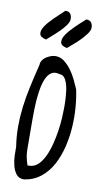

<svg xmlns="http://www.w3.org/2000/svg" viewBox="-86 -793 440 833"><g transform="rotate(10 133.5 -376.0)"><path d="M24.4 -133.8Q17.6 -178.7 17.6 -221.2Q17.6 -263.7 22.9 -307.6Q28.3 -351.6 38.6 -398.9Q48.8 -446.3 62.5 -501Q62.5 -511.7 68.4 -521Q74.2 -530.3 84 -536.6Q93.8 -543 104.5 -546.9Q115.2 -550.8 125 -550.8Q146.5 -550.8 164.1 -537.1Q181.6 -523.4 195.8 -503.9Q210 -484.4 220.2 -462.4Q230.5 -440.4 237.3 -424.8Q245.1 -390.6 248.5 -347.2Q252 -303.7 249 -258.8Q246.1 -213.9 235.4 -170.4Q224.6 -127 205.1 -90.8Q185.5 -54.7 154.8 -30.3Q124 -5.9 82 0Q59.6 0 47.9 -15.1Q36.1 -30.3 30.8 -52.2Q25.4 -74.2 24.9 -96.7Q24.4 -119.1 24.4 -133.8ZM74.2 -136.7Q74.2 -127 74.7 -118.2Q75.2 -109.4 76.7 -101.1Q78.1 -92.8 80.6 -83.5Q83 -74.2 86.9 -62.5H92.8Q116.2 -62.5 132.8 -78.1Q149.4 -93.8 161.1 -118.7Q172.9 -143.6 180.7 -174.3Q188.5 -205.1 192.9 -234.9Q197.3 -264.6 198.7 -290.5Q200.2 -316.4 200.2 -332V-351.6Q200.2 -364.3 199.2 -380.4Q198.2 -396.5 195.8 -413.6Q193.4 -430.7 188.5 -444.8Q183.6 -459 175.8 -467.8Q168 -476.6 155.3 -476.6Q133.8 -483.4 118.7 -473.6Q103.5 -463.9 94.2 -440.9Q85 -418 80.1 -384.8Q75.2 -351.6 74.2 -311.5Q73.2 -271.5 73.7 -226.6Q74.2 -181.6 74.2 -136.7ZM71.3 -614.3Q44.9 -620.1 42.5 -634.8Q40 -649.4 52.7 -668.5Q65.4 -687.5 87.9 -709.5Q110.4 -731.4 132.8 -752Q148.4 -752 154.8 -743.2Q161.1 -734.4 161.1 -722.7V-715.8Q159.2 -704.1 148.9 -690.4Q138.7 -676.8 125 -663.1Q111.3 -649.4 96.7 -636.7Q82 -624 71.3 -614.3ZM167 -593.8Q140.6 -598.6 138.2 -613.8Q135.7 -628.9 148.4 -647.9Q161.1 -667 183.6 -689Q206.1 -710.9 228.5 -730.5Q244.1 -730.5 250.5 -721.7Q256.8 -712.9 256.8 -702.1V-694.3Q254.9 -683.6 244.6 -669.9Q234.4 -656.2 221.2 -642.6Q208 -628.9 192.9 -616.2Q177.7 -603.5 167 -593.8Z"/></g></svg>

Font: Shadows Into Light
Style: Regular
Weight: 400
Designer: Kimberly Geswein
Foundry: Kimberly Geswein
Version: Version 001.000